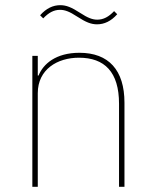

<svg xmlns="http://www.w3.org/2000/svg" viewBox="-20 -722 596 742"><path d="M355 -628C383 -628 409 -640 433 -667L421 -679C400 -657 380 -646 356 -646C337 -646 319 -653 290 -672C256 -694 236 -702 213 -702C185 -702 159 -690 135 -663L147 -651C168 -673 188 -684 212 -684C231 -684 249 -677 278 -658C312 -636 332 -628 355 -628ZM126 0V-362C126 -454 202 -499 285 -499C384 -499 440 -444 440 -321V0H461V-325C461 -451 400 -518 287 -518C196 -518 147 -475 129 -430H126V-506H105V0Z"/></svg>

Font: IBM Plex Thai Thin
Style: Regular
Weight: 100
Designer: Mike Abbink, Paul van der Laan, Pieter van Rosmalen, Ben Mitchell, Mark Frömberg
Foundry: Bold Monday
Version: Version 1.0